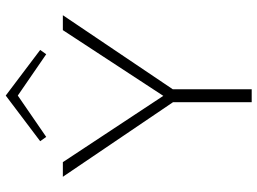

<svg xmlns="http://www.w3.org/2000/svg" viewBox="-134 -763 897 669"><g transform="rotate(-90 314.5 -428.5)"><path d="M316 -815 172 -716 157 -737 316 -857 475 -737 460 -716ZM596 -658 338 -275V0H293V-274L33 -658H84L315 -308L544 -658Z"/></g></svg>

Font: EauTestSC Light
Style: Regular
Weight: 300
Designer: Christian Thalmann (Catharsis Fonts)
Version: Version 0.001;PS 000.001;hotconv 1.0.88;makeotf.lib2.5.64775